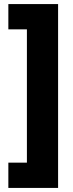

<svg xmlns="http://www.w3.org/2000/svg" viewBox="-20 -754 356 942"><path d="M21 44H112V-610H21V-734H265V168H21Z"/></svg>

Font: Noto Sans Lao UI SemCond Blk
Style: Regular
Weight: 900
Width: 4
Designer: Monotype Design Team
Foundry: Monotype Imaging Inc.
Version: Version 2.000; ttfautohint (v1.8.4.7-5d5b)